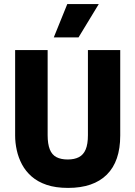

<svg xmlns="http://www.w3.org/2000/svg" viewBox="-20 -905 662 939"><path d="M313 14Q252 14 208 -1Q164 -16 134.5 -42Q105 -68 87.5 -101Q70 -134 62 -170.5Q54 -207 54 -242V-660H213V-244Q213 -201 223.5 -174.5Q234 -148 256 -136.5Q278 -125 311 -125Q344 -125 366 -136.5Q388 -148 399 -174Q410 -200 410 -244V-660H568V-242Q568 -116 502.5 -51Q437 14 313 14ZM364 -722H243L309 -885H463Z"/></svg>

Font: Bricolage Grotesque 24pt SemiCondensed ExtraBold
Style: Regular
Weight: 800
Width: 4
Designer: Mathieu Triay
Foundry: Atelier Triay
Version: Version 1.001;gftools[0.9.33.dev8+g029e19f]